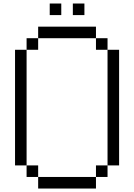

<svg xmlns="http://www.w3.org/2000/svg" viewBox="-20 -1087 773 1107"><path d="M600 -800H533.3V-866.7H600ZM600 -133.3V-800H666.7V-133.3ZM600 -66.7H533.3V-133.3H600ZM133.3 -133.3H66.7V-800H133.3ZM133.3 -66.7V-133.3H200V-66.7ZM133.3 -800V-866.7H200V-800ZM266.7 -1000V-1066.7H333.3V-1000ZM400 -1000V-1066.7H466.7V-1000ZM533.3 -66.7V0H200V-66.7ZM533.3 -933.3V-866.7H200V-933.3Z"/></svg>

Font: Galmuri14 Regular
Style: Regular
Weight: 400
Designer: Lee Minseo (quiple)
Version: Version 2.399;hotconv 1.1.1;makeotfexe 2.6.0 DEVELOPMENT